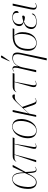

<svg xmlns="http://www.w3.org/2000/svg" viewBox="1626 -2471 1085 4377"><g transform="rotate(-90 2168.5 -282.5)"><path d="M195 10Q162 10 132.5 -4Q103 -18 82 -50.5Q61 -83 53.5 -137Q46 -191 57 -270Q75 -400 134 -473Q193 -546 279 -546Q351 -546 388 -486Q425 -426 428 -284H431L548 -536H598L436 -242Q440 -162 444.5 -114.5Q449 -67 455 -43.5Q461 -20 471.5 -12.5Q482 -5 498 -5Q513 -5 527 -13.5Q541 -22 550 -30L555 -23Q542 -12 524 -3Q506 6 487 6Q465 6 451.5 -1.5Q438 -9 430 -30.5Q422 -52 417 -92.5Q412 -133 407 -199H405Q380 -142 351 -94.5Q322 -47 284 -18.5Q246 10 195 10ZM198 -6Q249 -6 284 -35.5Q319 -65 348 -121Q377 -177 412 -257Q411 -364 395 -425Q379 -486 349.5 -511Q320 -536 280 -536Q228 -536 192 -503Q156 -470 134 -411Q112 -352 101 -275Q87 -181 97 -121.5Q107 -62 134 -34Q161 -6 198 -6Z M659 0 828 -495H786Q753 -495 734 -491.5Q715 -488 701.5 -479Q688 -470 673 -454L668 -457Q685 -482 701.5 -499.5Q718 -517 742 -526.5Q766 -536 807 -536H1224L1209 -495H1079L1009 -84Q1001 -36 1006.5 -20.5Q1012 -5 1032 -5Q1044 -5 1058 -12.5Q1072 -20 1085 -30L1089 -23Q1051 6 1016 6Q970 6 965 -23.5Q960 -53 972 -98L1071 -495H836L705 0Z M1378 10Q1302 10 1254 -39Q1206 -88 1206 -191Q1206 -234 1216.5 -282.5Q1227 -331 1248 -377.5Q1269 -424 1301 -462Q1333 -500 1376 -523Q1419 -546 1473 -546Q1521 -546 1560 -525.5Q1599 -505 1621.5 -460Q1644 -415 1644 -342Q1644 -300 1634 -252Q1624 -204 1603.5 -157.5Q1583 -111 1551 -73Q1519 -35 1476 -12.5Q1433 10 1378 10ZM1378 0Q1434 0 1475.5 -33Q1517 -66 1545 -118.5Q1573 -171 1586.5 -231.5Q1600 -292 1600 -347Q1600 -446 1566.5 -491Q1533 -536 1472 -536Q1418 -536 1376.5 -503.5Q1335 -471 1307 -418.5Q1279 -366 1264.5 -305.5Q1250 -245 1250 -188Q1250 -84 1285 -42Q1320 0 1378 0Z M1693 0 1804 -536H1849L1770 -174L2001 -423Q2059 -485 2094 -514Q2129 -543 2161 -543Q2192 -543 2199 -525.5Q2206 -508 2201 -484Q2162 -490 2131 -487Q2100 -484 2068.5 -464.5Q2037 -445 1996 -401L1918 -321L1995 -99Q2013 -48 2024 -26.5Q2035 -5 2064 -5Q2078 -5 2091 -12.5Q2104 -20 2118 -30L2122 -23Q2103 -9 2085 -1.5Q2067 6 2046 6Q2005 6 1989 -14Q1973 -34 1956 -81L1888 -289L1768 -164L1733 0Z M2434 6Q2397 6 2383.5 -12Q2370 -30 2371 -58Q2372 -86 2381 -116L2486 -495H2372Q2339 -495 2320 -491.5Q2301 -488 2287.5 -479Q2274 -470 2259 -454L2254 -457Q2271 -482 2287.5 -499.5Q2304 -517 2328 -526.5Q2352 -536 2393 -536H2693L2679 -495H2494L2418 -104Q2409 -55 2415 -30Q2421 -5 2450 -5Q2469 -5 2484.5 -12.5Q2500 -20 2512 -30L2517 -23Q2497 -8 2477.5 -1Q2458 6 2434 6Z M2981 240 3113 -354Q3130 -441 3111.5 -485Q3093 -529 3028 -529Q2967 -529 2924.5 -497.5Q2882 -466 2857 -415.5Q2832 -365 2820 -307L2758 0H2711L2809 -424Q2817 -479 2811 -503.5Q2805 -528 2782 -528Q2774 -528 2761 -523Q2748 -518 2728 -503L2723 -510Q2741 -524 2758 -531.5Q2775 -539 2795 -539Q2830 -539 2844 -513.5Q2858 -488 2845 -418H2849Q2874 -468 2906.5 -495Q2939 -522 2973 -532.5Q3007 -543 3037 -543Q3122 -543 3146 -497Q3170 -451 3151 -356L3028 240ZM2966 -605 2958 -608 3037 -783Q3046 -805 3061.5 -804.5Q3077 -804 3091 -792L3089 -783Z M3377 10Q3277 10 3232 -59.5Q3187 -129 3204 -248Q3219 -353 3262 -416Q3305 -479 3372.5 -507.5Q3440 -536 3527 -536H3711L3699 -499H3550Q3600 -448 3615.5 -386Q3631 -324 3619 -239Q3609 -166 3576 -109.5Q3543 -53 3492.5 -21.5Q3442 10 3377 10ZM3378 0Q3452 0 3506 -60.5Q3560 -121 3578 -248Q3588 -321 3581.5 -385.5Q3575 -450 3543 -499H3505Q3440 -499 3386 -475.5Q3332 -452 3295.5 -398Q3259 -344 3246 -251Q3230 -130 3262.5 -65Q3295 0 3378 0Z M3850 10Q3761 10 3724 -33.5Q3687 -77 3697 -137Q3709 -202 3752 -236.5Q3795 -271 3852 -285V-286Q3802 -299 3779 -331Q3756 -363 3765 -411Q3775 -467 3828 -505Q3881 -543 3963 -543Q4019 -543 4052.5 -527Q4086 -511 4098.5 -486.5Q4111 -462 4106 -436Q4103 -418 4090.5 -409.5Q4078 -401 4061 -401Q4068 -439 4061.5 -468.5Q4055 -498 4031 -515.5Q4007 -533 3959 -533Q3902 -533 3860 -502.5Q3818 -472 3808 -412Q3791 -319 3866 -293Q3908 -304 3937 -311Q3966 -318 3991 -320Q3998 -313 4000.5 -306Q4003 -299 4001 -289Q3998 -274 3984.5 -265.5Q3971 -257 3958 -257Q3935 -257 3915 -262.5Q3895 -268 3862 -279Q3836 -269 3811 -252.5Q3786 -236 3767 -209Q3748 -182 3741 -141Q3731 -90 3745 -59Q3759 -28 3788.5 -14Q3818 0 3857 0Q3920 0 3966 -19Q4012 -38 4038 -102Q4050 -93 4047 -76Q4044 -57 4021 -37Q3998 -17 3955 -3.5Q3912 10 3850 10Z M4213 10Q4160 10 4144.5 -23Q4129 -56 4144 -126L4230 -536H4275L4187 -128Q4179 -92 4177 -63.5Q4175 -35 4185 -18.5Q4195 -2 4223 -2Q4241 -2 4255.5 -9Q4270 -16 4285 -27L4288 -19Q4274 -7 4253 1.5Q4232 10 4213 10Z"/></g></svg>

Font: Noto Serif Display ExtraLight
Style: Italic
Weight: 200
Italic angle: -12°
Designer: Monotype Design Team
Foundry: Monotype Imaging Inc.
Version: Version 2.009